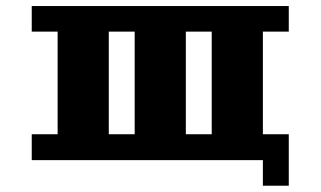

<svg xmlns="http://www.w3.org/2000/svg" viewBox="-20 -462 1040 623"><path d="M583 -26.4H667V-359.4H583ZM333 -26.4H417V-359.4H333ZM83 -26.4H167V-359.4H83V-442.4H917V-359.4H833V-26.4H917V140.6H833V57.6H83Z"/></svg>

Font: KH Dot Dougenzaka 12
Style: Regular
Weight: 400
Designer: Original version for X68000 by Keitarou Hiraki (http://hp.vector.co.jp/authors/VA000874/) / TrueType conversion by Homem
Version: Version 1.00.20150527